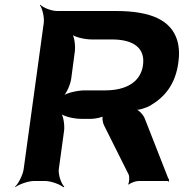

<svg xmlns="http://www.w3.org/2000/svg" viewBox="-20 -757 769 803"><path d="M726 -496C731 -531 729 -562 721 -589C695 -672 613 -711 464 -711H219C195 -711 160 -725 149 -737L147 -735C157 -722 166 -685 163 -661L79 -50C76 -26 57 11 43 24L44 26C59 14 98 0 122 0H169C193 0 231 14 245 26L249 24C236 11 223 -26 226 -50L248 -210C251 -234 245 -274 234 -286L232 -284C242 -271 288 -260 318 -260H363C377 -260 409 -266 415 -273L412 -275C405 -268 410 -242 415 -233L518 -27C522 -18 521 6 516 13L519 15C525 8 548 0 559 0H682C683 0 684 2 685 3L688 0C687 -1 686 -2 686 -4L687 -5L686 -9C686 -9 685 -10 684 -10L586 -260C580 -277 559 -299 545 -301L544 -298C560 -295 595 -307 611 -317C671 -353 714 -406 726 -496ZM578 -484C568 -414 508 -379 419 -379H334C304 -379 256 -368 242 -355L243 -353C258 -365 275 -405 278 -429L293 -542C296 -566 291 -606 280 -618L277 -616C287 -603 333 -592 363 -592H448C540 -592 588 -555 578 -484Z"/></svg>

Font: Asimov
Style: EdgeWideIt
Weight: 500
Designer: Google
Version: Version 2.000980: 2014